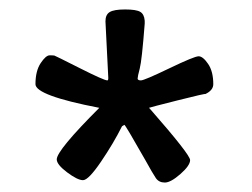

<svg xmlns="http://www.w3.org/2000/svg" viewBox="-20 -732 532 406"><path d="M100 -395Q100 -414 190 -504Q55 -530 55 -554Q55 -582 66 -598.5Q77 -615 85 -615Q93 -615 95 -614.5Q97 -614 148.5 -588Q200 -562 207 -562Q209 -562 209 -567L203 -687Q203 -701 212 -706.5Q221 -712 244.5 -712Q268 -712 276.5 -707Q285 -702 286 -688V-682Q280 -604 275.5 -587Q271 -570 271 -566Q271 -562 278 -562Q285 -562 338 -587.5Q391 -613 400 -613Q409 -613 420 -597Q431 -581 431 -554Q431 -541 414 -533Q416 -535 356.5 -520Q297 -505 295 -504L297 -502Q382 -405 382 -393.5Q382 -382 361.5 -364Q341 -346 328.5 -346Q316 -346 309.5 -355.5Q303 -365 287 -394Q245 -468 243 -468L238 -465Q220 -429 193.5 -390Q167 -351 155.5 -351Q144 -351 122 -367.5Q100 -384 100 -395Z"/></svg>

Font: Cagliostro
Style: Regular
Weight: 400
Designer: Matthew Desmond
Foundry: Matthew Desmond
Version: Version